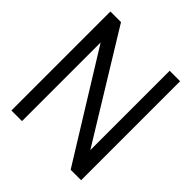

<svg xmlns="http://www.w3.org/2000/svg" viewBox="-191 -830 960 960"><g transform="rotate(45 288.5 -350.0)"><path d="M534 -700H460V-139L116 -700H41V0H116V-556L460 0H534Z"/></g></svg>

Font: Advent Pro Medium
Style: Regular
Weight: 500
Designer: VivaRado, Andreas Kalpakidis
Foundry: VivaRado, Andreas Kalpakidis
Version: Version 3.000